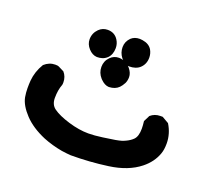

<svg xmlns="http://www.w3.org/2000/svg" viewBox="-90 -398 730 685"><g transform="rotate(20 274.5 -55.5)"><path d="M17.6 43Q14.6 25.4 14.6 9.3Q14.6 -6.8 15.6 -19.5Q18.6 -54.7 38.1 -86.9Q56.6 -103.5 79.1 -103.5Q89.8 -103.5 92.8 -101.6L114.3 -90.8Q127.9 -75.2 127.9 -53.7Q127.9 -46.9 127 -43.9Q118.2 -21.5 118.2 8.8Q118.2 34.2 135.7 46.9Q157.2 62.5 197.8 74.7Q238.3 86.9 273.4 86.9Q295.9 86.9 327.1 82.5Q358.4 78.1 372.6 75.7Q386.7 73.2 394.5 70.8Q402.3 68.4 410.2 64.5Q424.8 57.6 434.6 47.9Q447.3 35.2 447.3 5.9Q447.3 -5.9 445.3 -22.5L457 -45.9Q472.7 -59.6 494.1 -59.6Q497.1 -59.6 502.9 -59.6L528.3 -44.9Q548.8 -11.7 548.8 25.4Q548.8 48.8 543 64.5Q530.3 100.6 497.1 127Q453.1 162.1 381.8 171.9Q312.5 181.6 241.2 181.6Q226.6 180.7 206.1 177.7Q168 170.9 133.8 157.2Q83 135.7 53.2 104Q23.4 72.3 17.6 43ZM252 -112.3Q236.3 -129.9 236.3 -152.3Q236.3 -174.8 252 -190.4Q265.6 -204.1 284.2 -204.1Q309.6 -204.1 329.1 -182.6Q341.8 -167 341.8 -151.4Q341.8 -138.7 336.9 -127.9Q330.1 -115.2 323.2 -108.4Q309.6 -94.7 286.1 -93.8H285.2Q269.5 -94.7 254.9 -109.4ZM163.1 -230.5Q163.1 -253.9 179.7 -270.5Q193.4 -284.2 212.9 -284.2Q239.3 -284.2 252.9 -262.7Q261.7 -249 261.7 -232.4Q261.7 -208 247.1 -193.4Q238.3 -185.5 229 -182.6Q219.7 -179.7 209 -179.7Q191.4 -180.7 177.2 -196.3Q163.1 -211.9 163.1 -230.5ZM298.8 -281.2Q311.5 -293 331.1 -293Q335.9 -293 341.8 -292Q367.2 -288.1 377.9 -270.5Q385.7 -256.8 385.7 -241.2Q385.7 -216.8 369.1 -201.2Q354.5 -187.5 328.1 -187.5Q310.5 -188.5 295.9 -207Q283.2 -223.6 283.2 -244.6Q283.2 -265.6 298.8 -281.2Z"/></g></svg>

Font: JasonHandwriting2
Style: SemiBold
Weight: 600
Version: Version 1.04.7